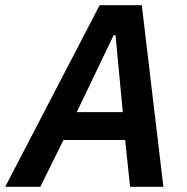

<svg xmlns="http://www.w3.org/2000/svg" viewBox="-52 -718 720 738"><path d="M448 0 429 -180H192L103 0H-32L331 -698H493L576 0ZM392 -583H385L243 -287H420Z"/></svg>

Font: IBM Plex Sans SmBld
Style: Italic
Weight: 600
Italic angle: -11°
Designer: Mike Abbink, Paul van der Laan, Pieter van Rosmalen
Foundry: Bold Monday
Version: Version 3.005